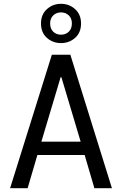

<svg xmlns="http://www.w3.org/2000/svg" viewBox="-20 -987 640 1007"><path d="M33 0 252 -700H349L567 0H475L424 -174H176L125 0ZM298 -582 197 -244H403L302 -582ZM300 -761Q257 -761 226 -788.5Q195 -816 195 -864Q195 -911 226 -939Q257 -967 300 -967Q343 -967 374 -939Q405 -911 405 -864Q405 -816 374 -788.5Q343 -761 300 -761ZM300 -805Q324 -805 340.5 -820.5Q357 -836 357 -864Q357 -891 340.5 -906.5Q324 -922 300 -922Q276 -922 259.5 -906.5Q243 -891 243 -864Q243 -836 259.5 -820.5Q276 -805 300 -805Z"/></svg>

Font: DM Mono
Style: Regular
Weight: 400
Designer: Colophon Foundry
Foundry: Colophon Foundry
Version: Version 1.000; ttfautohint (v1.8.2.53-6de2)